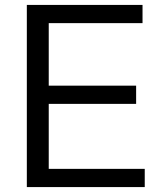

<svg xmlns="http://www.w3.org/2000/svg" viewBox="-20 -760 656 780"><path d="M89 -740H559V-666H178V-412H533V-338H178V-74H568V0H89Z"/></svg>

Font: Encode Sans Normal
Style: Regular
Weight: 400
Designer: Pablo Impallari, Andres Torresi
Foundry: Pablo Impallari, Andres Torresi
Version: Version 1.000; ttfautohint (v1.00) -l 8 -r 50 -G 200 -x 14 -